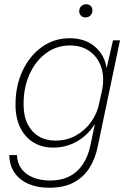

<svg xmlns="http://www.w3.org/2000/svg" viewBox="-20 -707 615 904"><path d="M211 177Q155 177 112.5 158Q70 139 47 104Q24 69 24 23H60Q61 60 80.5 87Q100 114 135.5 128.5Q171 143 216 143Q268 143 306.5 123.5Q345 104 370 66.5Q395 29 406 -24L426 -120H424Q394 -71 343 -41.5Q292 -12 230 -12Q190 -12 157.5 -26Q125 -40 101.5 -66.5Q78 -93 65.5 -130Q53 -167 53 -213Q53 -304 86.5 -374.5Q120 -445 177.5 -486Q235 -527 308 -527Q380 -527 426 -488Q472 -449 481 -390H483L512 -517H545L440 -17Q429 39 401.5 83Q374 127 327.5 152Q281 177 211 177ZM241 -45Q295 -45 338.5 -69.5Q382 -94 410.5 -135Q439 -176 448 -225L462 -289Q472 -348 455.5 -394Q439 -440 401 -466.5Q363 -493 310 -493Q247 -493 197.5 -457Q148 -421 119.5 -358.5Q91 -296 91 -216Q91 -161 110 -123Q129 -85 162.5 -65Q196 -45 241 -45ZM382 -625Q370 -625 361.5 -633Q353 -641 353 -654Q353 -668 362 -677.5Q371 -687 386 -687Q398 -687 406.5 -679.5Q415 -672 415 -658Q415 -644 406 -634.5Q397 -625 382 -625Z"/></svg>

Font: Mona Sans
Style: Italic
Weight: 200
Italic angle: -11.6951°
Designer: Deni Anggara
Foundry: GitHub
Version: Version 2.000